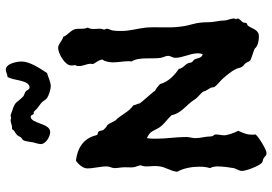

<svg xmlns="http://www.w3.org/2000/svg" viewBox="-162 -800 962 679"><g transform="rotate(-90 319.5 -460.0)"><path d="M594 -102C594 -104 593 -106 591 -106L594 -112V-115C594 -127 587 -137 587 -149C587 -167 581 -184 581 -202C581 -257 570 -260 565 -306C560 -345 565 -385 562 -425C559 -454 550 -481 550 -512C550 -522 550 -533 552 -544C553 -550 558 -558 558 -564C558 -567 555 -569 555 -573C555 -578 558 -581 558 -586C558 -599 554 -620 562 -631C554 -647 561 -667 555 -680C549 -694 535 -703 529 -718C515 -721 504 -736 490 -736C471 -736 428 -712 428 -690C428 -684 429 -679 429 -673L426 -670V-663C425 -649 434 -635 434 -621C434 -618 433 -615 433 -612C439 -601 447 -593 449 -580C441 -568 439 -554 439 -541C439 -523 443 -505 443 -488C443 -484 443 -480 442 -476C459 -451 450 -403 455 -373C456 -365 462 -356 462 -347C462 -338 455 -331 455 -322C455 -295 471 -269 471 -242C471 -236 470 -230 468 -225C454 -226 454 -245 449 -254C446 -258 441 -260 439 -264C437 -268 438 -272 436 -276C431 -288 417 -295 416 -309C391 -326 370 -347 362 -376C354 -382 348 -389 339 -393C338 -393 337 -393 337 -395C337 -398 300 -438 294 -447C293 -455 288 -462 287 -470C263 -486 253 -515 233 -534C212 -577 221 -552 200 -576C197 -581 198 -588 194 -593C189 -598 183 -593 181 -602C170 -647 135 -668 91 -673C79 -664 64 -649 64 -633C64 -610 71 -587 71 -564C71 -554 65 -546 65 -536C65 -524 68 -513 68 -501C68 -490 67 -480 68 -470C69 -461 74 -453 75 -444C72 -437 71 -431 71 -423C71 -408 74 -392 71 -376C68 -355 54 -337 52 -315C65 -293 70 -261 70 -236C70 -224 69 -211 65 -199C69 -191 71 -182 71 -173C71 -155 68 -132 65 -115C63 -106 55 -96 55 -86C55 -71 72 -26 84 -15C88 -12 96 -12 100 -9C109 -4 107 1 119 1C130 1 178 -28 184 -38C181 -63 187 -77 197 -99C191 -109 181 -137 181 -148C181 -158 184 -168 184 -178C184 -186 177 -186 177 -197C177 -215 171 -232 171 -250C171 -261 175 -272 175 -284C175 -319 169 -353 169 -388C169 -399 169 -411 171 -422C193 -412 194 -405 204 -386C214 -365 236 -352 252 -335C259 -299 289 -283 307 -254C315 -241 328 -234 336 -222C338 -211 345 -205 349 -196C351 -192 350 -187 352 -183C357 -175 374 -162 381 -154C394 -139 408 -123 416 -106C419 -100 419 -92 423 -86C426 -81 432 -78 436 -73C439 -69 442 -60 445 -57C450 -53 479 -45 487 -41C496 -30 514 -26 528 -26C533 -26 538 -26 542 -28C556 -34 560 -53 568 -64C570 -67 575 -67 578 -70C580 -74 578 -79 581 -83C585 -89 594 -94 594 -102ZM442 -865C442 -881 435 -921 413 -921C404 -921 397 -915 388 -915C374 -898 378 -837 350 -837C342 -837 341 -847 337 -850C331 -855 323 -855 318 -860C294 -883 304 -887 266 -899C263 -900 254 -904 251 -904C247 -904 246 -902 243 -902C240 -902 238 -904 234 -904C225 -904 216 -898 207 -899H202C201 -891 187 -887 182 -881C178 -878 177 -872 174 -868C171 -864 166 -863 163 -858C159 -849 158 -834 156 -824C154 -815 150 -806 150 -797C150 -779 177 -764 193 -764C224 -764 222 -833 247 -833C254 -833 253 -822 258 -822C260 -822 262 -823 264 -822C267 -820 275 -810 280 -807C286 -802 292 -799 298 -793C303 -788 306 -780 313 -775C322 -769 343 -762 354 -762C371 -762 385 -771 401 -775C417 -799 442 -836 442 -865Z"/></g></svg>

Font: Margarine
Style: Regular
Weight: 400
Designer: Astigmatic (AOETI)
Foundry: Astigmatic (AOETI)
Version: Version 1.000